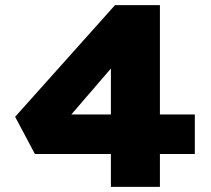

<svg xmlns="http://www.w3.org/2000/svg" viewBox="-20 -728 822 748"><path d="M412 0V-623L554 -626L202 -217L176 -282H739V-128H116L39 -273L428 -708H603V0Z"/></svg>

Font: Lexend Mega ExtraBold
Style: Regular
Weight: 800
Designer: Bonnie Shaver-Troup, Thomas Jockin
Foundry: Lexend
Version: Version 1.007